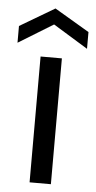

<svg xmlns="http://www.w3.org/2000/svg" viewBox="-77 -721 376 754"><g transform="rotate(5 111.0 -344.5)"><path d="M69 0V-496H153V0ZM-26 -542V-608L111 -689L248 -608V-542L111 -626Z"/></g></svg>

Font: DM Sans 24pt
Style: Regular
Weight: 400
Designer: Colophon Foundry, Jonny Pinhorn
Foundry: Colophon Foundry
Version: Version 4.004;gftools[0.9.30]